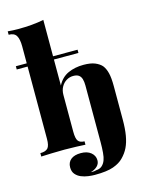

<svg xmlns="http://www.w3.org/2000/svg" viewBox="-140 -868 883 1142"><g transform="rotate(-15 302.0 -297.0)"><path d="M241 -782V-378Q265 -424 307 -443Q349 -462 402 -462Q446 -462 472.5 -451Q499 -440 514 -423Q529 -404 536.5 -374Q544 -344 544 -293V-87Q544 -31 537 10Q530 51 515.5 81Q501 111 476 136Q454 159 414 173.5Q374 188 299 188Q282 188 259 185Q236 182 215.5 173.5Q195 165 181.5 149Q168 133 168 107Q168 76 189.5 58.5Q211 41 251 41Q290 41 313 60Q336 79 336 108Q336 129 320.5 144Q305 159 280 166Q291 167 300 166Q309 165 315 163Q336 162 350 149.5Q364 137 371 117Q377 102 379.5 73Q382 44 382 10Q382 -24 382 -51V-341Q382 -364 377 -380.5Q372 -397 360 -405.5Q348 -414 326 -414Q304 -414 284.5 -402.5Q265 -391 253 -369.5Q241 -348 241 -320V-93Q241 -51 252.5 -36Q264 -21 291 -21V0Q272 -1 236.5 -2.5Q201 -4 163 -4Q123 -4 81.5 -2.5Q40 -1 19 0V-21Q52 -21 65.5 -36Q79 -51 79 -93V-662Q79 -707 66 -728.5Q53 -750 19 -750V-771Q51 -768 81 -768Q127 -768 167 -771.5Q207 -775 241 -782ZM392 -558V-538H12V-558Z"/></g></svg>

Font: Playfair Display ExtraBold
Style: Regular
Weight: 800
Designer: Claus Eggers Sørensen
Foundry: Claus Eggers Sørensen
Version: Version 1.203